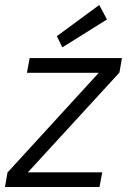

<svg xmlns="http://www.w3.org/2000/svg" viewBox="-26 -750 512 770"><path d="M-6 0 4 -58 370 -458H82L93 -517H463L453 -459L86 -59H384L373 0ZM224 -560 202 -605 372 -730 403 -672Z"/></svg>

Font: DM Sans 11pt Light
Style: Italic
Weight: 300
Italic angle: -10°
Version: Version 4.004;gftools[0.9.30]